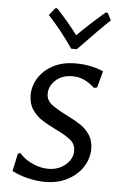

<svg xmlns="http://www.w3.org/2000/svg" viewBox="-53 -764 515 808"><g transform="rotate(5 204.5 -360.0)"><path d="M371 -479 352 -409 339 -406Q295 -447 246 -447Q201 -447 174 -422Q147 -397 147 -365Q147 -338 168 -321Q189 -304 233 -282Q271 -263 294 -248Q317 -233 333.5 -208.5Q350 -184 350 -149Q350 -110 328 -74.5Q306 -39 264.5 -16.5Q223 6 168 6Q134 6 95.5 -3Q57 -12 28 -28L44 -102L54 -106Q78 -79 111.5 -64.5Q145 -50 176 -50Q220 -50 249.5 -75.5Q279 -101 279 -134Q279 -163 257.5 -180.5Q236 -198 192 -219Q155 -237 132 -252.5Q109 -268 92.5 -292.5Q76 -317 76 -353Q76 -392 98 -426.5Q120 -461 160 -481.5Q200 -502 253 -502Q318 -502 371 -479ZM385 -695Q346 -659 253 -562H229Q180 -634 123 -695L148 -726H156Q214 -663 245 -620Q287 -663 360 -726H369Z"/></g></svg>

Font: Alegreya Sans SC
Style: Italic
Weight: 400
Italic angle: -7°
Designer: Juan Pablo del Peral
Foundry: Huerta Tipografica
Version: Version 2.008; ttfautohint (v1.6)